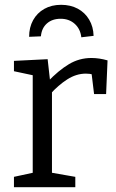

<svg xmlns="http://www.w3.org/2000/svg" viewBox="-20 -778 482 798"><path d="M38 0V-43L126 -62L116 -47V-478L127 -463L38 -482V-525L178 -532L189 -434L178 -438Q223 -485 266 -511Q309 -537 360 -537Q392 -537 427 -527L421 -387H371L359 -486L368 -468Q361 -470 353 -471Q345 -472 337 -472Q297 -472 259.5 -448Q222 -424 188 -386L196 -410V-47L184 -62L293 -43V0ZM234 -758Q273 -758 303 -742Q333 -726 350.5 -696.5Q368 -667 369 -629L318 -623Q314 -658 290.5 -679Q267 -700 232 -700Q197 -700 175 -680.5Q153 -661 150 -627L101 -625Q101 -664 117.5 -694Q134 -724 164 -741Q194 -758 234 -758Z"/></svg>

Font: Bitter Thin
Style: Regular
Weight: 400
Version: Version 3.021